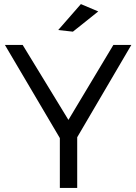

<svg xmlns="http://www.w3.org/2000/svg" viewBox="-20 -920 667 940"><path d="M461 -864 376 -900 265 -773 337 -765ZM623 -700H535L315 -333L91 -700H4L273 -244V0H358V-248Z"/></svg>

Font: Juman Normal
Style: Regular
Weight: 300
Designer: Bandar Raffah (Arabic) Julieta Ulanovsky (Latin)
Foundry: Caramella
Version: Version 5.022;PS 005.022;hotconv 1.0.88;makeotf.lib2.5.64775